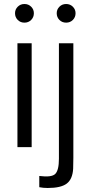

<svg xmlns="http://www.w3.org/2000/svg" viewBox="-20 -734 452 958"><path d="M138 -518V0H67V-518ZM55 -668Q55 -687 68.5 -700.5Q82 -714 102 -714Q122 -714 135.5 -700.5Q149 -687 149 -668Q149 -648 135.5 -634.5Q122 -621 102 -621Q82 -621 68.5 -634.5Q55 -648 55 -668ZM176 200V144Q238 152 256 133.5Q274 115 274 58V-518H346V53Q346 90 345 108Q342 160 313 182Q284 204 218 204Q195 204 176 200ZM263 -668Q263 -687 276.5 -700.5Q290 -714 310 -714Q330 -714 343.5 -700.5Q357 -687 357 -668Q357 -648 343.5 -634.5Q330 -621 310 -621Q290 -621 276.5 -634.5Q263 -648 263 -668Z"/></svg>

Font: Nacelle Light
Style: Regular
Weight: 300
Designer: Sora Sagano
Foundry: Sora Sagano
Version: Version 1.000;FEAKit 1.0